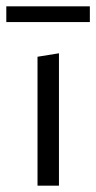

<svg xmlns="http://www.w3.org/2000/svg" viewBox="-23 -589 305 609"><path d="M-3 -569H262V-519H-3ZM96 -409 164 -420V0H96Z"/></svg>

Font: Ysabeau Infant
Style: Regular
Weight: 400
Designer: Christian Thalmann (Catharsis Fonts)
Version: Version 0.003